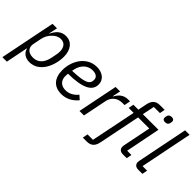

<svg xmlns="http://www.w3.org/2000/svg" viewBox="-32 -1435 2329 2329"><g transform="rotate(45 1133.0 -270.0)"><path d="M-4 200H73L130 -84H134C149 -19 207 12 269 12C440 12 521 -179 521 -331C521 -453 458 -528 364 -528C288 -528 239 -490 197 -404H194L217 -516H140ZM262 -58C170 -58 136 -114 149 -178L170 -283C180 -335 202 -374 235 -407C265 -437 298 -458 343 -458C412 -458 442 -408 442 -341C442 -324 440 -307 437 -290L422 -215C402 -115 346 -58 262 -58Z M816 12C890 12 965 -16 1029 -94L979 -139C939 -90 886 -57 821 -57C741 -57 698 -106 698 -179C698 -190 699 -207 701 -221C941 -223 1057 -277 1057 -390C1057 -483 979 -528 891 -528C729 -528 621 -375 621 -204C621 -64 693 12 816 12ZM883 -462C932 -462 978 -446 978 -391C978 -320 932 -289 711 -281L717 -310C736 -402 802 -462 883 -462Z M1196 0 1258 -307C1272 -377 1324 -437 1419 -437H1455L1470 -516H1438C1354 -516 1311 -464 1283 -413H1278L1300 -516H1223L1119 0Z M1515 -448H1600L1482 132H1389L1376 200H1443C1523 200 1555 156 1569 86L1677 -448H1868L1795 -84C1794 -79 1793 -71 1793 -64C1793 -26 1816 0 1862 0H1929L1942 -68H1869L1958 -516H1690L1722 -672H1827L1840 -740H1761C1681 -740 1649 -696 1635 -626L1613 -516H1528ZM1948 -637C1981 -637 1997 -652 2002 -677C2006 -696 2006 -701 2006 -705C2006 -724 1995 -740 1964 -740C1931 -740 1915 -725 1910 -700C1906 -681 1906 -676 1906 -672C1906 -653 1917 -637 1948 -637Z M2198 0 2211 -68H2133L2268 -740H2191L2060 -87C2058 -77 2057 -70 2057 -63C2057 -26 2080 0 2127 0Z"/></g></svg>

Font: Braiins Sans
Style: Italic
Weight: 400
Italic angle: -11.31°
Designer: Mike Abbink, Paul van der Laan, Pieter van Rosmalen, Jiri Chlebus, Lubos Buracinsky
Foundry: Bold Monday, Sudetype
Version: Version 1.000;hotconv 1.0.109;makeotfexe 2.5.65596